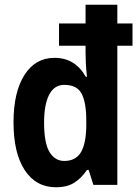

<svg xmlns="http://www.w3.org/2000/svg" viewBox="-20 -780 587 810"><path d="M216 10Q132 10 84.5 -62Q37 -134 37 -264Q37 -391 83 -463.5Q129 -536 210 -536Q297 -536 342 -456H347Q343 -490 342 -517Q341 -544 341 -557V-587H229V-681H341V-760H475V-681H539V-587H475V0H374L354 -63H347Q323 -28 293 -9Q263 10 216 10ZM251 -101Q299 -101 321 -137Q343 -173 344 -249V-272Q344 -347 324.5 -384.5Q305 -422 251 -422Q209 -422 187.5 -380.5Q166 -339 166 -263Q166 -176 189 -138.5Q212 -101 251 -101Z"/></svg>

Font: Noto Sans Malayalam Condensed
Style: Bold
Weight: 700
Width: 3
Designer: Jelle Bosma - Monotype Design Team
Foundry: Monotype Imaging Inc.
Version: Version 2.104; ttfautohint (v1.8.4.7-5d5b)